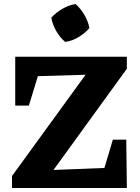

<svg xmlns="http://www.w3.org/2000/svg" viewBox="-20 -938 699 958"><path d="M40 0V-60L407 -565L169 -558L124 -411H56V-655H613V-595L247 -90L501 -100L543 -241H610L613 0ZM357 -918Q383 -895 401.5 -863Q420 -831 426 -798Q404 -772 371.5 -752.5Q339 -733 305 -729Q280 -750 261 -782.5Q242 -815 236 -850Q259 -875 290.5 -893.5Q322 -912 357 -918Z"/></svg>

Font: Piazzolla
Style: Bold
Weight: 700
Designer: Juan Pablo del Peral
Foundry: Huerta Tipografica
Version: Version 1.330